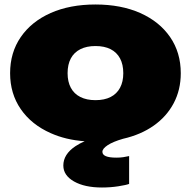

<svg xmlns="http://www.w3.org/2000/svg" viewBox="-20 -613 850 855"><path d="M528 5Q483 18 459.5 33.5Q436 49 436 63Q436 89 498 89Q515 89 528.5 87Q542 85 555 82V206Q542 211 507 216.5Q472 222 434 222Q357 222 309.5 195Q262 168 262 124Q262 74 316 38Q334 26 357 16Q273 10 206 -20Q120 -58 72.5 -127Q25 -196 25 -287Q25 -379 72.5 -448Q120 -517 205.5 -555Q291 -593 405 -593Q519 -593 604.5 -555Q690 -517 737.5 -448Q785 -379 785 -287Q785 -213 753.5 -153.5Q722 -94 664.5 -53.5Q607 -13 528 5ZM281 -287Q281 -249 295.5 -222Q310 -195 338 -181Q366 -167 405 -167Q445 -167 472.5 -181Q500 -195 514.5 -222Q529 -249 529 -287Q529 -326 514.5 -353Q500 -380 472.5 -394Q445 -408 405 -408Q366 -408 338 -394Q310 -380 295.5 -353Q281 -326 281 -287Z"/></svg>

Font: Bounded
Style: Regular
Weight: 900
Designer: Vlad Churkin
Version: Version 1.0